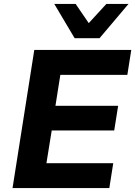

<svg xmlns="http://www.w3.org/2000/svg" viewBox="-20 -960 690 980"><path d="M44 0 155 -705H650L630 -578H288L263 -420H583L563 -294H244L217 -127H558L538 0ZM361 -765 257 -940H366L433 -842L523 -940H636L488 -765Z"/></svg>

Font: Nunito Sans 9pt ExtraBold
Style: Italic
Weight: 800
Italic angle: -9°
Version: Version 3.101;gftools[0.9.27]